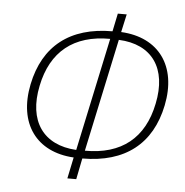

<svg xmlns="http://www.w3.org/2000/svg" viewBox="-52 -766 788 818"><g transform="rotate(5 342.5 -357.0)"><path d="M266 2H304L322 -88C505 -88 618 -177 652 -344C687 -515 601 -631 440 -639L457 -716H419L403 -639C221 -639 109 -550 75 -384C40 -213 125 -98 285 -89ZM114 -381C144 -529 240 -607 396 -606L293 -122C151 -130 82 -228 114 -381ZM613 -348C583 -199 487 -121 330 -122L433 -605C576 -599 645 -501 613 -348Z"/></g></svg>

Font: Noto Sans SemiCondensed ExtraLight
Style: Italic
Weight: 200
Width: 4
Italic angle: -12°
Designer: Monotype Design Team
Foundry: Monotype Imaging Inc.
Version: Version 2.013